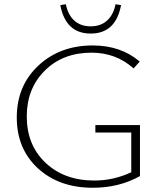

<svg xmlns="http://www.w3.org/2000/svg" viewBox="-20 -878 760 904"><path d="M264 -854 290 -858Q300 -808 330 -781Q360 -754 407 -754Q454 -754 484 -781Q514 -808 524 -858L550 -854Q525 -720 407 -720Q289 -720 264 -854ZM429 -289H639V-49Q541 6 417 6Q258 6 158.5 -85.5Q59 -177 59 -325Q59 -474 160.5 -569Q262 -664 417 -664Q549 -664 638 -588L609 -556Q526 -630 411 -630Q276 -630 191 -545.5Q106 -461 106 -330Q106 -195 194.5 -111.5Q283 -28 424 -28Q515 -28 598 -67V-254H429Z"/></svg>

Font: EauTestText Light
Style: Regular
Weight: 300
Designer: Christian Thalmann (Catharsis Fonts)
Version: Version 0.001;PS 000.001;hotconv 1.0.88;makeotf.lib2.5.64775